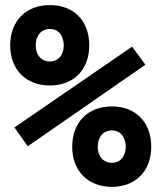

<svg xmlns="http://www.w3.org/2000/svg" viewBox="-20 -723 626 753"><path d="M175.8 -387.7C269 -387.7 330.1 -450.2 330.1 -544.9C330.1 -641.6 269 -703.1 175.8 -703.1C81.5 -703.1 20 -640.6 20 -544.9C20 -450.2 81.5 -387.7 175.8 -387.7ZM418.9 9.8C512.2 9.8 573.2 -52.7 573.2 -147.5C573.2 -243.2 512.2 -305.7 418.9 -305.7C324.7 -305.7 263.2 -243.2 263.2 -147.5C263.2 -52.7 324.7 9.8 418.9 9.8ZM88.9 -149.4 550.3 -469.2 498 -540 36.6 -223.1ZM175.8 -481.9C142.1 -481.9 120.1 -507.3 120.1 -544.9C120.1 -584 142.1 -609.4 175.8 -609.4C208.5 -609.4 230 -584 230 -544.9C230 -507.3 208.5 -481.9 175.8 -481.9ZM418.9 -84.5C385.3 -84.5 363.3 -109.9 363.3 -147.5C363.3 -186 385.3 -211.4 418.9 -211.4C451.7 -211.4 473.1 -186 473.1 -147.5C473.1 -109.9 451.7 -84.5 418.9 -84.5Z"/></svg>

Font: Cascadia Code PL SemiBold
Style: Regular
Weight: 600
Monospace: yes
Designer: Aaron Bell
Foundry: Saja Typeworks
Version: Version 2404.023